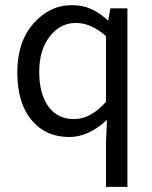

<svg xmlns="http://www.w3.org/2000/svg" viewBox="-20 -518 590 743"><path d="M390.1 -377.9Q333.5 -429.2 273.4 -429.2Q213.4 -429.2 172.6 -377Q131.8 -324.7 131.8 -240Q131.8 -155.3 167 -106.2Q202.1 -57.1 266.6 -57.1Q331.1 -57.1 390.1 -124ZM257.8 -498Q299.8 -498 331.8 -483.6Q363.8 -469.2 397 -439.9H398.9L407.2 -485.8H473.1V205.1H390.1V32.2L394 -54.2Q322.8 12.2 248 12.2Q156.2 12.2 101.6 -54Q46.9 -120.1 46.9 -238Q46.9 -356 109.4 -427Q171.9 -498 257.8 -498Z"/></svg>

Font: SourceSansPro-Regular
Style: Regular
Weight: 400
Designer: Paul D. Hunt
Foundry: Adobe Systems Incorporated
Version: Version 1.050;PS Version 1.000;hotconv 1.0.70;makeotf.lib2.5